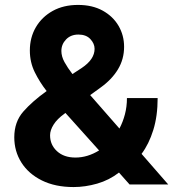

<svg xmlns="http://www.w3.org/2000/svg" viewBox="-20 -757 713 788"><path d="M282.2 10.7Q206.5 10.7 151.9 -16.4Q97.2 -43.5 67.9 -89.8Q38.6 -136.2 38.6 -193.4Q38.6 -256.8 75.7 -299.1Q112.8 -341.3 171.4 -383.3Q143.1 -419.4 122.8 -460.4Q102.5 -501.5 102.5 -549.8Q102.5 -603 127.2 -645.3Q151.9 -687.5 196.3 -712.2Q240.7 -736.8 300.3 -736.8Q358.9 -736.8 401.4 -713.4Q443.8 -689.9 466.6 -650.9Q489.3 -611.8 489.3 -564.9Q489.3 -514.2 464.1 -472.4Q439 -430.7 392.6 -397.5L350.1 -366.7L470.2 -229.5Q484.4 -256.3 492.7 -287.8Q501 -319.3 501 -354.5H627Q627 -280.8 609.1 -223.4Q591.3 -166 561 -125.5L670.4 0H511.7L468.3 -48.8Q428.2 -17.6 378.9 -3.4Q329.6 10.7 282.2 10.7ZM231.9 -547.9Q231.9 -525.4 244.6 -502.2Q257.3 -479 277.3 -453.1L315.4 -478Q368.2 -513.2 368.2 -556.6Q368.2 -578.1 350.8 -596.7Q333.5 -615.2 301.8 -615.2Q270.5 -615.2 251.2 -595.2Q231.9 -575.2 231.9 -547.9ZM185.5 -201.7Q185.5 -162.6 213.9 -136.5Q242.2 -110.4 289.6 -110.4Q339.4 -110.4 386.7 -139.6L248.5 -293.5L244.1 -290Q214.4 -268.6 200 -245.6Q185.5 -222.7 185.5 -201.7Z"/></svg>

Font: Konkhmer Sleokchher
Style: Regular
Weight: 400
Designer: Suon May Sophanith
Version: Version 1.000; ttfautohint (v1.8.4.7-5d5b);gftools[0.9.23]